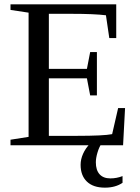

<svg xmlns="http://www.w3.org/2000/svg" viewBox="-20 -675 651 892"><path d="M28.8 -25.9 112.8 -39.1V-616.2L28.8 -628.9V-654.8H520V-498H487.8L472.2 -604Q417.5 -610.8 314 -610.8H207V-355H383.8L398.9 -433.1H430.2V-231.9H398.9L383.8 -311H207V-43.9H335.9Q461.9 -43.9 501 -51.8L528.8 -172.9H561L551.8 0H28.8ZM467.3 196.8Q413.1 196.8 383.8 168.7Q354.5 140.6 354.5 90.8Q354.5 64.9 366 39.3Q377.4 13.7 398.4 -7.8H451.7Q440.4 8.3 432.9 33.7Q425.3 59.1 425.3 79.1Q425.3 115.2 442.6 134.5Q460 153.8 492.7 153.8Q522 153.8 549.3 143.1V174.3Q516.1 196.8 467.3 196.8Z"/></svg>

Font: Liberation Serif
Style: Regular
Weight: 400
Designer: Steve Matteson
Foundry: Ascender Corporation
Version: Version 2.1.5